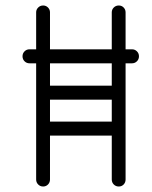

<svg xmlns="http://www.w3.org/2000/svg" viewBox="-20 -679 552 699"><path d="M460.4 -499.5Q471.1 -499.5 478.5 -492.1Q485.9 -484.8 485.9 -474Q485.9 -463.2 478.5 -455.9Q471.1 -448.5 460.4 -448.5H87.5Q76.8 -448.5 69.4 -455.9Q62 -463.2 62 -474Q62 -484.8 69.4 -492.1Q76.8 -499.5 87.5 -499.5ZM111.6 -634.1Q111.6 -644.2 119 -651.6Q126.4 -659 137.1 -659Q147.5 -659 154.8 -651.6Q162 -644.2 162 -634.1V-25.5Q162 -14.8 154.8 -7.4Q147.5 0 137.1 0Q126.4 0 119 -7.4Q111.6 -14.8 111.6 -25.5ZM386.9 -634.1Q386.9 -644.2 394.2 -651.6Q401.6 -659 412.4 -659Q423.1 -659 430.2 -651.6Q437.2 -644.2 437.2 -634.1V-25.5Q437.2 -14.8 430.2 -7.4Q423.1 0 412.4 0Q401.6 0 394.2 -7.4Q386.9 -14.8 386.9 -25.5ZM412.4 -367.2Q423.1 -367.2 430.2 -359.9Q437.2 -352.5 437.2 -341.8Q437.2 -331.4 430.2 -323.8Q423.1 -316.2 412.4 -316.2H137.1Q126.4 -316.2 119 -323.8Q111.6 -331.4 111.6 -341.8Q111.6 -352.5 119 -359.9Q126.4 -367.2 137.1 -367.2ZM412.4 -236.4Q423.1 -236.4 430.2 -229Q437.2 -221.6 437.2 -210.9Q437.2 -200.1 430.2 -192.8Q423.1 -185.4 412.4 -185.4H137.1Q126.4 -185.4 119 -192.8Q111.6 -200.1 111.6 -210.9Q111.6 -221.6 119 -229Q126.4 -236.4 137.1 -236.4Z"/></svg>

Font: Libertine-Super Thin
Style: Regular
Weight: 100
Designer: Bastien Sozeau
Foundry: NBR — Bastien Sozeau
Version: Version 2.003;gftools[0.9.33]